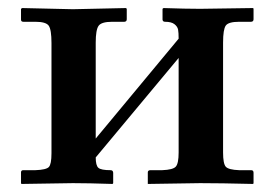

<svg xmlns="http://www.w3.org/2000/svg" viewBox="-20 -456 682 477"><path d="M161.1 -433.1 293 -436 294.9 -434.1V-408.2Q294.9 -402.3 289.1 -401.9H258.8Q231.9 -401.9 224.9 -391.8Q217.8 -381.8 217.8 -350.1V-111.8L423.8 -359.9Q423.8 -375 422.4 -382.6Q420.9 -390.1 413.3 -396Q405.8 -401.9 390.1 -401.9Q384.3 -401.9 383.8 -407.2V-434.1L386.2 -436Q441.4 -434.1 477.1 -434.1L608.9 -436L609.9 -434.1V-408.2Q609.9 -402.3 604 -401.9H574.2Q547.4 -401.9 540.8 -392.3Q534.2 -382.8 534.2 -350.1V-77.1Q534.2 -49.3 541 -41.7Q547.9 -34.2 574.2 -33.2H604Q609.9 -33.2 609.9 -26.9V-1L608.9 1Q527.8 -1 477.1 -1L347.2 1V-1V-27.8Q347.2 -32.7 353 -33.2H382.8Q409.7 -34.2 416.7 -42Q423.8 -49.8 423.8 -77.1V-312L217.8 -64.9Q217.8 -44.9 224.4 -39.1Q231 -33.2 254.9 -33.2Q260.7 -33.2 261.2 -26.9V-1L259.8 1Q199.7 -1 161.1 -1L33.2 1L32.2 -1V-27.8Q32.2 -32.7 37.1 -33.2H67.9Q94.7 -34.2 101.3 -41Q107.9 -47.9 107.9 -75.2V-349.1Q107.9 -382.3 101.1 -392.1Q94.2 -401.9 67.9 -401.9H38.1Q32.2 -401.9 32.2 -407.2V-434.1L35.2 -436Z"/></svg>

Font: Linux Libertine
Style: Bold
Weight: 700
Designer: Philipp H. Poll
Foundry: Philipp H. Poll
Version: Version 5.0.3